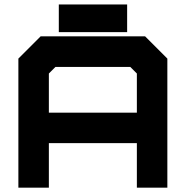

<svg xmlns="http://www.w3.org/2000/svg" viewBox="-20 -868 859 888"><path d="M65 0V-597L168 -700H651L754 -597V0H613V-206H206V0ZM206 -347H613V-528L582.5 -558.5H236.5L206 -528ZM252 -719.5V-847.5H568V-719.5Z"/></svg>

Font: Tourney Expanded Black
Style: Regular
Weight: 900
Width: 7
Designer: Tyler Finck
Foundry: Etcetera Type Co
Version: Version 1.010; ttfautohint (v1.8.3)